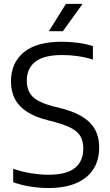

<svg xmlns="http://www.w3.org/2000/svg" viewBox="-20 -966 572 996"><path d="M231 9.5Q187 9.5 139.2 2Q91.5 -5.5 48.5 -20.5V-90.5Q95 -74.5 142.5 -67Q190 -59.5 232 -59.5Q324 -59.5 368 -94.2Q412 -129 412 -195.5Q412 -252 378.5 -281.8Q345 -311.5 265.5 -332.5L225.5 -343Q131 -367 84 -415.8Q37 -464.5 37 -544.5Q37 -639.5 103.2 -694.5Q169.5 -749.5 300.5 -749.5Q343 -749.5 385.2 -743.8Q427.5 -738 462 -727V-657Q424 -669 383.8 -674.8Q343.5 -680.5 302.5 -680.5Q207.5 -680.5 163.2 -645.8Q119 -611 119 -549Q119 -494.5 149.5 -464.5Q180 -434.5 255 -414.5L295.5 -404.5Q398 -378.5 446.2 -329.8Q494.5 -281 494.5 -200.5Q494.5 -100.5 425.5 -45.5Q356.5 9.5 231 9.5ZM233.5 -804 322 -946H408.5L306 -804Z"/></svg>

Font: Encode Sans
Style: Regular
Weight: 400
Designer: Multiple Designers
Foundry: Impallari Type
Version: Version 3.002; ttfautohint (v1.8.3) -l 8 -r 50 -G 200 -x 14 